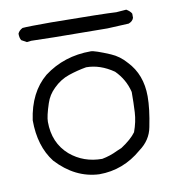

<svg xmlns="http://www.w3.org/2000/svg" viewBox="-71 -674 676 733"><g transform="rotate(-10 266.5 -307.5)"><path d="M383 -549 177 -551 88 -553 71 -551 51 -562Q45 -571 45 -588Q50 -600 64 -607Q84 -609 175 -609Q380 -607 427 -604L466 -607Q481 -598 486 -588V-572Q482 -559 466 -553ZM277 -62Q309 -68 337 -82L356 -90Q396 -116 414 -141Q428 -179 430 -215.5Q432 -252 432 -294Q420 -344 383 -381Q331 -417 277 -417Q242 -411 208 -399.5Q174 -388 147 -361Q123 -338 113 -307Q97 -259 97 -237Q97 -155 153 -106Q205 -62 277 -62ZM256 -6Q163 -10 91 -88Q41 -152 41 -253Q56 -359 123 -415Q201 -474 305 -474Q320 -474 379 -449Q412 -435 437 -406Q489 -352 489 -267Q489 -219 475 -150Q466 -101 422 -69Q349 -6 256 -6Z"/></g></svg>

Font: Yozai
Style: Regular
Weight: 400
Designer: LXGW / Y.OzVox
Foundry: LXGW / Y.OzVox
Version: Version 0.861;October 22, 2024